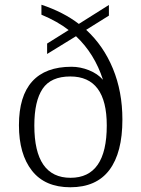

<svg xmlns="http://www.w3.org/2000/svg" viewBox="-20 -781 596 811"><path d="M60 -252Q60 -375 116 -437Q172 -499 282 -499Q319 -499 355.5 -484.5Q392 -470 415 -444Q379 -555 301 -628L179 -553V-597L270 -654Q224 -690 155 -719V-761Q248 -730 313 -680L440 -760V-715L344 -655Q417 -588 457 -491Q497 -394 497 -276Q497 -136 442 -63Q387 10 277 10Q170 10 115 -60Q60 -130 60 -252ZM431 -251Q431 -458 277 -458Q195 -458 160 -406Q125 -354 125 -251Q125 -30 278 -30Q431 -30 431 -251Z"/></svg>

Font: Noto Serif Light
Style: Regular
Weight: 300
Designer: Monotype Design Team
Foundry: Monotype Imaging Inc.
Version: Version 1.001